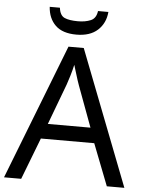

<svg xmlns="http://www.w3.org/2000/svg" viewBox="-60 -966 760 1014"><g transform="rotate(5 319.5 -459.0)"><path d="M545 0 459 -221H176L91 0H0L279 -717H360L638 0ZM352 -517Q349 -525 342 -546Q335 -567 328.5 -589.5Q322 -612 318 -624Q311 -593 302 -563.5Q293 -534 287 -517L206 -301H432ZM473 -918Q468 -858 427.5 -821Q387 -784 315 -784Q241 -784 203.5 -820.5Q166 -857 162 -918H216Q221 -877 246 -866Q271 -855 317 -855Q356 -855 384.5 -867Q413 -879 418 -918Z"/></g></svg>

Font: Noto Sans Syriac Eastern
Style: Regular
Weight: 400
Designer: Patrick Giasson and the Monotype Design Team
Foundry: Monotype Imaging Inc.
Version: Version 3.001; ttfautohint (v1.8.4.7-5d5b)